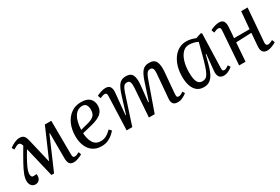

<svg xmlns="http://www.w3.org/2000/svg" viewBox="53 -1315 3096 2121"><g transform="rotate(-30 1601.0 -254.5)"><path d="M350 11H316L226 -366H222Q180 -296 155 -248.5Q130 -201 119.5 -170.5Q109 -140 109 -120Q109 -73 144 -77L178 -80Q186 -39 167 -12.5Q148 14 113 14Q81 14 62.5 -9.5Q44 -33 44 -70Q44 -105 61 -150Q78 -195 115 -262Q136 -300 159.5 -341Q183 -382 209 -425Q201 -450 192.5 -458.5Q184 -467 170 -467Q151 -467 102 -437L85 -467Q116 -491 151 -506Q186 -521 211 -521Q248 -521 266.5 -503.5Q285 -486 295 -442L367 -137H371L532 -508H614L617 -77Q617 -55 622.5 -45.5Q628 -36 644 -36Q656 -36 669.5 -41.5Q683 -47 702 -57L714 -23Q691 -9 660 2.5Q629 14 604 14Q565 14 549 -8Q533 -30 533 -82L532 -397H526Z M999 -523Q1074 -523 1109 -489Q1144 -455 1144 -401Q1144 -359 1127.5 -331.5Q1111 -304 1083.5 -286.5Q1056 -269 1024 -258Q992 -247 961 -240L850 -213Q853 -138 884 -88.5Q915 -39 977 -39Q1014 -39 1045.5 -55Q1077 -71 1115 -108L1141 -80Q1130 -66 1105.5 -43.5Q1081 -21 1044 -3.5Q1007 14 957 14Q893 14 848.5 -17Q804 -48 781.5 -102.5Q759 -157 759 -225Q759 -312 789 -379.5Q819 -447 873 -485Q927 -523 999 -523ZM1055 -398Q1055 -433 1040.5 -456.5Q1026 -480 991 -480Q929 -480 892 -423Q855 -366 850 -256L951 -282Q1004 -296 1029.5 -321Q1055 -346 1055 -398Z M1592 -365Q1595 -416 1585.5 -437Q1576 -458 1549 -458Q1528 -458 1515 -447.5Q1502 -437 1490.5 -411Q1479 -385 1465 -341L1354 0H1282L1298 -430Q1300 -470 1271 -470Q1263 -470 1249.5 -466Q1236 -462 1211 -452L1198 -490Q1214 -499 1247.5 -511Q1281 -523 1310 -523Q1353 -523 1369.5 -497.5Q1386 -472 1381 -421L1355 -152L1361 -150L1429 -369Q1454 -450 1484.5 -486.5Q1515 -523 1572 -523Q1634 -523 1654 -481Q1674 -439 1666 -359L1644 -150L1651 -148L1723 -369Q1749 -449 1779.5 -486Q1810 -523 1867 -523Q1933 -523 1954 -479Q1975 -435 1968 -350L1945 -85Q1943 -57 1948 -47Q1953 -37 1969 -37Q1996 -37 2028 -63L2046 -35Q2029 -19 1995.5 -2.5Q1962 14 1931 14Q1886 14 1870.5 -9.5Q1855 -33 1858 -69L1883 -365Q1888 -419 1878.5 -438.5Q1869 -458 1844 -458Q1828 -458 1815.5 -450Q1803 -442 1790 -416.5Q1777 -391 1760 -340L1640 0H1566Z M2527 -79Q2526 -55 2531 -46Q2536 -37 2552 -37Q2565 -37 2579.5 -45Q2594 -53 2608 -64L2628 -35Q2612 -19 2580 -2.5Q2548 14 2517 14Q2477 14 2459 -12Q2441 -38 2446 -86L2466 -291L2459 -292L2432 -188Q2416 -125 2395 -80Q2374 -35 2342.5 -10.5Q2311 14 2262 14Q2209 14 2175 -14.5Q2141 -43 2125 -92.5Q2109 -142 2109 -203Q2109 -297 2138.5 -369Q2168 -441 2220.5 -482Q2273 -523 2340 -523Q2376 -523 2408 -514.5Q2440 -506 2458 -497L2526 -520L2540 -512ZM2280 -51Q2305 -51 2323 -62Q2341 -73 2356 -101Q2371 -129 2387 -178Q2403 -227 2423 -303L2461 -449Q2438 -461 2408 -468.5Q2378 -476 2349 -476Q2304 -476 2270.5 -442.5Q2237 -409 2218 -348.5Q2199 -288 2199 -207Q2199 -126 2218 -88.5Q2237 -51 2280 -51Z M3014 -245 2816 -237 2799 0H2717L2748 -430Q2750 -452 2742.5 -461Q2735 -470 2720 -470Q2701 -470 2660 -452L2647 -490Q2667 -502 2700.5 -512.5Q2734 -523 2759 -523Q2801 -523 2817 -497.5Q2833 -472 2829 -422Q2827 -388 2824.5 -355Q2822 -322 2819 -289H3017L3036 -508H3118L3084 -81Q3081 -40 3111 -40Q3123 -40 3138.5 -46Q3154 -52 3172 -61L3186 -26Q3163 -11 3130 1.5Q3097 14 3072 14Q2993 14 3001 -82Z"/></g></svg>

Font: Literata 36pt
Style: Italic
Weight: 400
Italic angle: -2°
Designer: Latin by Veronika Burian and Jose Scaglione. Greek by Irene Vlachou. Cyrillic by Vera Evstafieva
Foundry: TypeTogether
Version: Version 3.002